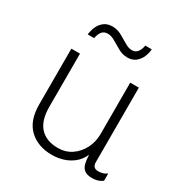

<svg xmlns="http://www.w3.org/2000/svg" viewBox="-168 -844 937 983"><g transform="rotate(30 300.0 -352.5)"><path d="M275 10Q192 10 141 -38Q90 -86 90 -182V-511H141V-197Q141 -116 178 -76Q215 -36 283 -36Q329 -36 363.5 -59.5Q398 -83 418 -122Q438 -161 438 -207V-511H489V-69Q489 -53 497.5 -44.5Q506 -36 522 -36Q533 -36 546 -39Q559 -42 573 -52V-9Q560 1 545 5.5Q530 10 513 10Q483 10 467.5 -1.5Q452 -13 446.5 -34.5Q441 -56 440 -86Q425 -52 399 -31Q373 -10 341 0Q309 10 275 10ZM126 -616Q128 -638 137.5 -661Q147 -684 166.5 -699.5Q186 -715 216 -715Q245 -715 270.5 -701Q296 -687 319 -673Q342 -659 361 -659Q382 -659 394 -674Q406 -689 410 -714H448Q447 -691 437 -668Q427 -645 408 -630Q389 -615 360 -615Q332 -615 306.5 -629Q281 -643 258 -657Q235 -671 214 -671Q192 -671 180 -656Q168 -641 164 -616Z"/></g></svg>

Font: Chivo Mono Thin
Style: Regular
Weight: 250
Designer: Hector Gatti
Foundry: Omnibus-Type
Version: Version 1.008